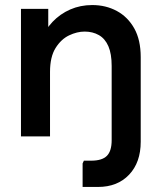

<svg xmlns="http://www.w3.org/2000/svg" viewBox="-20 -540 636 760"><path d="M307 200V107L312 96H341Q384 96 403 77Q422 58 422 15V-279Q422 -327 409 -357Q396 -387 371.5 -401Q347 -415 315 -415Q285 -415 253.5 -400Q222 -385 200 -350Q178 -315 178 -255V0H63V-505H171V-376L142 -378Q158 -422 188 -453.5Q218 -485 258 -502.5Q298 -520 345 -520Q399 -520 442.5 -496.5Q486 -473 511.5 -427.5Q537 -382 537 -314V21Q537 103 491 151.5Q445 200 368 200Z"/></svg>

Font: Fustat
Style: Bold
Weight: 700
Designer: Mohamed Gaber, Khaled Hosny, Laura Garcia Mut
Foundry: Kief Type Foundry, Alif Type Foundry, Hard Type Foundry
Version: Version 1.007